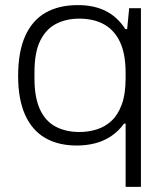

<svg xmlns="http://www.w3.org/2000/svg" viewBox="-20 -558 649 752"><path d="M472 174V-74H466Q445 -45 416.5 -25.5Q388 -6 353.5 3Q319 12 281 12Q208 12 156.5 -18Q105 -48 78 -109Q51 -170 51 -260Q51 -355 78.5 -416.5Q106 -478 158 -508Q210 -538 285 -538Q348 -538 394 -515Q440 -492 471 -444H478L486 -526H532V174ZM291 -41Q326 -41 358.5 -51Q391 -61 416.5 -84.5Q442 -108 457 -149Q472 -190 472 -253V-272Q472 -346 450.5 -392.5Q429 -439 388.5 -462Q348 -485 290 -485Q240 -485 200.5 -465Q161 -445 138 -399.5Q115 -354 115 -275V-251Q115 -176 136.5 -129.5Q158 -83 198 -62Q238 -41 291 -41Z"/></svg>

Font: Archivo SemiExpanded ExtraLight
Style: Regular
Weight: 250
Width: 6
Designer: Hector Gatti
Foundry: Omnibus-Type
Version: Version 2.001